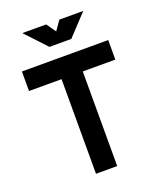

<svg xmlns="http://www.w3.org/2000/svg" viewBox="-162 -997 909 1096"><g transform="rotate(-20 293.0 -449.0)"><path d="M228.5 0V-574.7H30.8V-693.4H555.2V-574.7H357.4V0ZM226.6 -771.5 107.9 -898.4H252.9L293 -841.3L333 -898.4H478L359.4 -771.5Z"/></g></svg>

Font: Caskaydia Cove
Style: Bold
Weight: 700
Monospace: yes
Designer: Aaron Bell
Foundry: Saja Typeworks
Version: Version 4.300; ttfautohint (v1.8.3)